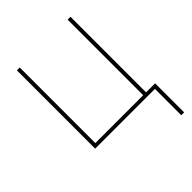

<svg xmlns="http://www.w3.org/2000/svg" viewBox="-201 -623 902 902"><g transform="rotate(-45 250.0 -172.5)"><path d="M469 175V0H72V-520H91V-18H409V-520H428V-18H488V175Z"/></g></svg>

Font: Iosevka Curly Thin
Style: Regular
Weight: 100
Monospace: yes
Designer: Belleve Invis
Foundry: Belleve Invis
Version: Version 22.1.2; ttfautohint (v1.8.4)